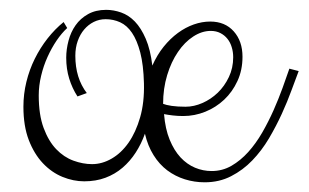

<svg xmlns="http://www.w3.org/2000/svg" viewBox="-20 -379 630 392"><path d="M397.9 -6.8Q377 -6.8 357.4 -12.9Q337.9 -19 321.5 -31.2Q305.2 -43.5 293.5 -62.3Q281.7 -81.1 275.9 -106Q268.6 -85.4 257.1 -67.6Q245.6 -49.8 230.2 -36.6Q214.8 -23.4 195.3 -16.1Q175.8 -8.8 151.9 -8.8Q129.9 -8.8 107.7 -17.8Q85.4 -26.9 67.6 -45.7Q49.8 -64.5 38.8 -93Q27.8 -121.6 27.8 -161.1Q27.8 -187 33.9 -211.9Q40 -236.8 51 -259Q62 -281.2 77.1 -300.5Q92.3 -319.8 109.9 -334L117.2 -321.8Q106 -311.5 95.7 -296.4Q85.4 -281.2 77.1 -262.9Q68.8 -244.6 64 -224.4Q59.1 -204.1 59.1 -184.1Q59.1 -144.5 69.1 -117.7Q79.1 -90.8 94.7 -74.5Q110.4 -58.1 129.9 -51Q149.4 -43.9 168 -43.9Q188.5 -43.9 208 -55.2Q227.5 -66.4 242.4 -87.6Q257.3 -108.9 266.1 -139.4Q274.9 -169.9 273.9 -209Q272.9 -246.6 266.4 -271.7Q259.8 -296.9 249.5 -312Q239.3 -327.1 225.3 -333.5Q211.4 -339.8 195.8 -339.8Q182.6 -339.8 171.4 -334.2Q160.2 -328.6 151.9 -318.8Q143.6 -309.1 138.7 -295.4Q133.8 -281.7 133.8 -265.1Q133.8 -219.7 157.2 -189L138.2 -182.1Q127.4 -198.7 121.3 -218.5Q115.2 -238.3 115.2 -261.2Q115.2 -278.3 119.9 -295.9Q124.5 -313.5 134.3 -327.4Q144 -341.3 159.7 -350.1Q175.3 -358.9 196.8 -358.9Q211.9 -358.9 227.3 -353.5Q242.7 -348.1 255.4 -335Q268.1 -321.8 277.6 -299.8Q287.1 -277.8 291 -245.1Q300.8 -267.1 314.2 -283.7Q327.6 -300.3 343.3 -311.8Q358.9 -323.2 375.7 -329.1Q392.6 -335 409.2 -335Q439.5 -335 457.3 -314.9Q475.1 -294.9 475.1 -263.2Q475.1 -235.8 464.8 -213.6Q454.6 -191.4 437.7 -175.5Q420.9 -159.7 399.2 -150.9Q377.4 -142.1 354 -142.1Q342.8 -142.1 332.8 -143.3Q322.8 -144.5 314.9 -146Q317.4 -115.7 326.4 -93.8Q335.4 -71.8 348.6 -57.6Q361.8 -43.5 378.2 -36.6Q394.5 -29.8 412.1 -29.8Q434.1 -29.8 452.6 -40.5Q471.2 -51.3 486.8 -68.6Q502.4 -85.9 515.4 -108.4Q528.3 -130.9 538.6 -154.1Q548.8 -177.2 556.9 -199.5Q564.9 -221.7 570.8 -238.8L589.8 -233.9Q583.5 -217.8 575.2 -194.8Q566.9 -171.9 555.4 -146.7Q543.9 -121.6 529.1 -96.4Q514.2 -71.3 495.1 -51.5Q476.1 -31.7 451.9 -19.3Q427.7 -6.8 397.9 -6.8ZM410.2 -315.9Q392.1 -315.9 374.5 -304.4Q356.9 -293 343.3 -272.9Q329.6 -252.9 321.3 -225.6Q313 -198.2 313 -167Q318.8 -164.6 330.6 -162.8Q342.3 -161.1 358.9 -161.1Q376 -161.1 393.3 -168.7Q410.6 -176.3 424.6 -189.7Q438.5 -203.1 447.3 -221.7Q456.1 -240.2 456.1 -262.2Q456.1 -272.9 453.1 -282.7Q450.2 -292.5 444.3 -299.8Q438.5 -307.1 429.9 -311.5Q421.4 -315.9 410.2 -315.9Z"/></svg>

Font: Clicker Script
Style: Regular
Weight: 400
Designer: Astigmatic (AOETI)
Foundry: Astigmatic (AOETI)
Version: Version 1.000